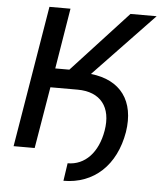

<svg xmlns="http://www.w3.org/2000/svg" viewBox="-59 -778 825 984"><g transform="rotate(5 353.5 -286.0)"><path d="M196 -317.1H335.9C453.8 -317.1 513.1 -242.5 492.2 -119.7C473 -6.4 407.3 63.2 317.8 63.2L304.3 154.5C460.9 154.5 572.4 50.4 601.6 -122.2C627.1 -283.4 551.1 -386.7 397 -403.1L706.7 -727.3H572.1L284.8 -415.5H212.4L263.5 -727.3H155.2L34.4 0H142.8Z"/></g></svg>

Font: Margiela Sans Medium
Style: Italic
Weight: 500
Italic angle: -9.39999°
Designer: Stefan Endress, Andreas Faust
Version: Version 1.100;FEAKit 1.0